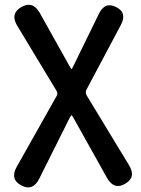

<svg xmlns="http://www.w3.org/2000/svg" viewBox="-20 -579 597 813"><path d="M146 178Q119 232 70 206Q21 180 51 127L220 -173Q226 -184 219 -195L53 -470Q22 -521 70 -549Q118 -577 148 -525L275 -298Q281 -287 283 -287Q285 -287 290 -298L398 -519Q424 -574 472 -549Q520 -525 491 -472L346 -199Q340 -187 347 -175L526 120Q558 172 510 199Q463 227 433 174L291 -80Q285 -91 283 -91Q281 -91 275 -80Z"/></svg>

Font: Resource Han Rounded KR Medium
Style: Regular
Weight: 500
Designer: Cyano Hao (round all glyphs); Ryoko NISHIZUKA 西塚涼子 (kana, bopomofo & ideographs); Paul D. Hunt (Latin, Greek & Cyrillic)
Foundry: Cyano Hao
Version: 0.990